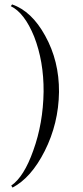

<svg xmlns="http://www.w3.org/2000/svg" viewBox="-20 -752 378 872"><path d="M31 91Q89 51 131 -68Q176 -192 178 -336Q179 -473 135 -586Q91 -694 29 -724L35 -732Q124 -701 185 -590Q249 -475 248 -334Q246 -191 183 -66Q122 55 37 100Z"/></svg>

Font: Cinzel(RUS BY LYAJKA)
Style: Regular
Weight: 400
Designer: Natanael Gama
Version: Version 1.001;PS 001.001;hotconv 1.0.56;makeotf.lib2.0.21325